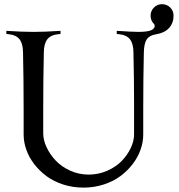

<svg xmlns="http://www.w3.org/2000/svg" viewBox="-20 -877 838 900"><path d="M651.4 -366.2V-246.6Q651.4 -210.9 638.9 -175.5Q626.5 -140.1 602.1 -108.2Q577.6 -76.2 544.4 -51.5Q511.2 -26.9 466.3 -12.2Q421.4 2.4 371.1 2.4Q320.8 2.4 275.9 -12.2Q231 -26.9 197.8 -51.5Q164.6 -76.2 140.1 -108.2Q115.7 -140.1 103.3 -175.5Q90.8 -210.9 90.8 -246.6V-366.2Q90.8 -505.4 87.9 -632.3Q87.4 -672.9 71.5 -692.9Q55.7 -712.9 23.4 -716.3L9.8 -717.8V-732.4Q84.5 -727.5 136.7 -727.5Q189 -727.5 263.7 -732.4V-717.8L250 -716.3Q217.8 -712.9 201.9 -692.9Q186 -672.9 185.5 -632.3Q182.6 -505.4 182.6 -366.2V-251.5Q182.6 -220.7 198.2 -187Q213.9 -153.3 241 -124.5Q268.1 -95.7 308.8 -77.1Q349.6 -58.6 395.5 -58.6Q441.4 -58.6 482.2 -76.4Q522.9 -94.2 550 -122.1Q577.1 -149.9 592.8 -182.9Q608.4 -215.8 608.4 -246.6V-403.8Q608.4 -505.4 605.5 -632.3Q605 -672.9 589.1 -692.9Q573.2 -712.9 541 -716.3L527.3 -717.8V-732.4Q602.1 -727.5 629.9 -727.5Q682.6 -727.5 697.3 -740.7Q704.6 -746.6 705.1 -754.2Q705.6 -761.7 699.7 -767.1Q686 -781.2 686 -803.7Q686 -826.2 701.7 -841.8Q717.3 -857.4 739.7 -857.4Q762.2 -857.4 777.8 -841.8Q793.5 -826.2 793.5 -803.7Q793.5 -769 772.5 -745.8Q751.5 -722.7 711.9 -716.3Q680.2 -711.4 667.7 -692.4Q655.3 -673.3 654.3 -632.3Q651.4 -505.4 651.4 -366.2Z"/></svg>

Font: Flanker
Style: Regular
Weight: 400
Designer: Flanker
Foundry: Flanker
Version: Version 2.027